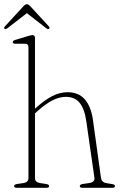

<svg xmlns="http://www.w3.org/2000/svg" viewBox="-27 -891 571 911"><path d="M139 -710.5V-376L141 -377Q184.5 -416.5 220.8 -435Q257 -453.5 293.5 -453.5Q346 -453.5 375.5 -419.5Q405 -385.5 414 -322L452 -48Q455 -25.5 478 -22L505.5 -17.5Q518.5 -15.5 518.5 -8Q518.5 0 506.5 0H364Q351.5 0 351.5 -8Q351.5 -15.5 365 -18L396.5 -22.5Q424 -27 421 -48L382.5 -315.5Q374 -374.5 351 -403Q328 -431.5 284.5 -431.5Q256.5 -431.5 224 -415.8Q191.5 -400 150.5 -363.5L139 -353V-45.5Q139 -26.5 162.5 -22.5L192.5 -18Q206 -15.5 206 -8Q206 0 194 0H52Q40 0 40 -8Q40 -15.5 54 -18L85 -22.5Q108 -26.5 108 -45.5V-667Q108 -683.5 92.5 -683.5H45Q33.5 -683.5 33.5 -691.5Q33.5 -698 45 -701.5L104.5 -719.5Q112 -721.5 117.5 -723Q123 -724.5 126 -724.5Q139 -724.5 139 -710.5ZM205 -754Q200.5 -751 192.5 -757L100.5 -828.5L8 -757Q0 -751 -4.5 -754Q-10.5 -758 -4 -765.5L82.5 -859.5Q92.5 -871 100.5 -871Q108.5 -871 118.5 -859.5L205 -765.5Q211 -758.5 205 -754Z"/></svg>

Font: Fraunces 72pt S050 Thin
Style: Regular
Weight: 100
Version: Version 1.000; ttfautohint (v1.8.3)